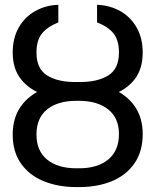

<svg xmlns="http://www.w3.org/2000/svg" viewBox="-20 -759 639 789"><path d="M566.4 -208Q566.4 -136.7 532.7 -87.9Q499 -39.1 439.9 -14.6Q380.9 9.8 304.7 9.8H293.9Q218.8 9.8 159.2 -14.6Q99.6 -39.1 65.9 -87.4Q32.2 -135.7 32.2 -206.1Q32.2 -275.4 66.4 -322.8Q100.6 -370.1 159.7 -394Q218.8 -418 293.9 -418H304.7Q380.9 -418 439.9 -394.5Q499 -371.1 532.7 -323.7Q566.4 -276.4 566.4 -208ZM129.9 -206.1Q129.9 -138.7 173.8 -103Q217.8 -67.4 293.9 -67.4H304.7Q380.9 -67.4 424.8 -103.5Q468.8 -139.6 468.8 -208Q468.8 -274.4 424.3 -309.6Q379.9 -344.7 304.7 -344.7H293.9Q217.8 -344.7 173.8 -309.6Q129.9 -274.4 129.9 -206.1ZM468.8 -543Q468.8 -592.8 447.3 -620.6Q425.8 -648.4 378.9 -667V-739.3Q431.6 -737.3 474.1 -713.4Q516.6 -689.5 541.5 -646Q566.4 -602.5 566.4 -543Q566.4 -474.6 532.2 -431.6Q498 -388.7 439.9 -369.6Q381.8 -350.6 308.6 -350.6H289.1Q216.8 -350.6 159.2 -370.1Q101.6 -389.6 66.9 -432.6Q32.2 -475.6 32.2 -543Q32.2 -602.5 57.1 -646Q82 -689.5 124.5 -713.4Q167 -737.3 219.7 -739.3V-667Q173.8 -648.4 151.9 -620.6Q129.9 -592.8 129.9 -543Q129.9 -476.6 173.3 -449.2Q216.8 -421.9 289.1 -421.9H308.6Q381.8 -421.9 425.3 -449.2Q468.8 -476.6 468.8 -543Z"/></svg>

Font: Pretendard GOV Variable
Style: Regular
Weight: 400
Designer: Base glyphs from Inter by Rasmus Andersson; Hangul glyphs from Noto Sans CJK(Source Han Sans) by Jang Soo-young and Kang
Foundry: Kil Hyung-jin
Version: Version 1.307;Glyphs 3.2 (3192)